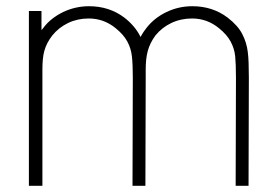

<svg xmlns="http://www.w3.org/2000/svg" viewBox="-20 -598 884 618"><path d="M781 -348 780 0H738.5L739.5 -348Q739.5 -370.5 738.8 -387.5Q738 -404.5 737 -417Q734.5 -441.5 722.5 -464Q710.5 -486.5 684.5 -507.5Q646.5 -538.5 598 -538.5Q562 -538.5 531.5 -524Q501 -509.5 480 -483.5Q471 -471 465 -458.8Q459 -446.5 455.5 -433.5Q452 -420.5 450.5 -405.8Q449 -391 449 -374V-348L448 0H406.5L407.5 -348Q407.5 -392 404.5 -417Q402 -441.5 390 -464Q378 -486.5 352 -507.5Q314 -538.5 265.5 -538.5Q229.5 -538.5 199.2 -524Q169 -509.5 148 -483.5Q138.5 -471 132.2 -458.8Q126 -446.5 122.5 -433.5Q119 -420.5 117.8 -405.8Q116.5 -391 116.5 -374V0H73V-562.5H113.5V-501L119 -507.5Q131 -524 147.5 -537Q164 -550 183.2 -559.2Q202.5 -568.5 223.5 -573.2Q244.5 -578 266.5 -578Q331.5 -578 380 -541.5Q415 -514.5 432.5 -479Q437.5 -488.5 442.2 -495.5Q447 -502.5 451 -507.5Q476.5 -540.5 515.8 -559.2Q555 -578 599 -578Q664 -578 712.5 -541.5Q745.5 -516 759.5 -489Q774 -461 777.5 -431Q779.5 -416 780.2 -395.5Q781 -375 781 -348Z"/></svg>

Font: Russisch Sans ExtraLight
Style: Regular
Weight: 200
Width: 4
Designer: Michael Sharanda (font) & Cristiano Sobral (main changes)
Foundry: Michael Sharanda
Version: Version 2.00;September 8, 2020;FontCreator 13.0.0.2681 64-bi